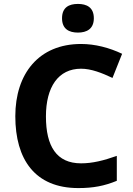

<svg xmlns="http://www.w3.org/2000/svg" viewBox="-20 -948 677 978"><path d="M377 -928C332 -928 296 -911 296 -855C296 -800 332 -782 377 -782C421 -782 458 -800 458 -855C458 -911 421 -928 377 -928ZM393 -598C445 -598 500 -576 553 -551L602 -674C537 -705 464 -724 393 -724C177 -724 58 -572 58 -356C58 -136 158 10 379 10C455 10 512 -1 575 -27V-154C507 -130 451 -116 393 -116C268 -116 214 -203 214 -355C214 -505 277 -598 393 -598Z"/></svg>

Font: Noto Sans Javanese
Style: Bold
Weight: 700
Designer: Monotype Design Team
Foundry: Monotype Imaging Inc.
Version: Version 2.005